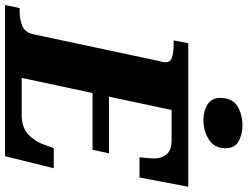

<svg xmlns="http://www.w3.org/2000/svg" viewBox="-152 -836 965 748"><g transform="rotate(90 330.0 -462.5)"><path d="M-24 0 -12 -57H1Q32 -57 58 -67.5Q84 -78 91 -115L194 -599Q196 -605 197.5 -612.5Q199 -620 199 -625Q199 -645 179 -651Q159 -657 127 -657H114L125 -714H684L648 -524H569Q570 -528 571 -541Q572 -554 573 -566.5Q574 -579 574 -582Q574 -609 558 -629Q542 -649 503 -649H385L333 -405H554L540 -341H319L260 -65H405Q452 -65 479 -89.5Q506 -114 518 -147L534 -190H612L565 0ZM425 -773Q389 -773 363.5 -789Q338 -805 338 -838Q338 -886 370.5 -905.5Q403 -925 445 -925Q480 -925 507 -910Q534 -895 534 -859Q534 -816 500.5 -794.5Q467 -773 425 -773Z"/></g></svg>

Font: Noto Serif ExtraBold
Style: Italic
Weight: 800
Italic angle: -12°
Designer: Monotype Design Team
Foundry: Monotype Imaging Inc.
Version: Version 2.013